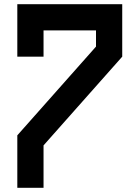

<svg xmlns="http://www.w3.org/2000/svg" viewBox="-20 -895 665 915"><path d="M187.5 -750V-625H62.5V-875H562.5V-625L187.5 -202.1V0H62.5V-250L437.5 -672.9V-750Z"/></svg>

Font: Oldtimer
Style: Regular
Weight: 400
Designer: GGBotNet
Foundry: GGBotNet
Version: 1.00